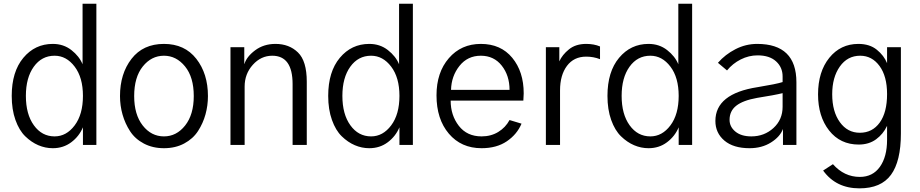

<svg xmlns="http://www.w3.org/2000/svg" viewBox="-20 -779 4943 1032"><path d="M43 -263.7Q43 -393.6 105.5 -468.3Q168 -543 263.7 -543Q321.3 -543 363.8 -509.8Q406.2 -476.6 423.8 -433.6V-758.8H498V0H425.8V-94.7Q405.3 -45.9 362.8 -14.2Q320.3 17.6 263.7 17.6Q223.6 17.6 186 1.5Q148.4 -14.6 115.7 -46.4Q83 -78.1 63 -134.3Q43 -190.4 43 -263.7ZM119.1 -263.7Q119.1 -165 162.1 -105.5Q205.1 -45.9 273.4 -45.9Q336.9 -45.9 381.3 -105Q425.8 -164.1 425.8 -263.7Q425.8 -362.3 381.3 -420.9Q336.9 -479.5 273.4 -479.5Q204.1 -479.5 161.6 -420.4Q119.1 -361.3 119.1 -263.7Z M701.2 -262.7Q701.2 -163.1 747.1 -104.5Q793 -45.9 861.3 -45.9Q928.7 -45.9 975.1 -104.5Q1021.5 -163.1 1021.5 -262.7Q1021.5 -364.3 974.6 -421.9Q927.7 -479.5 861.3 -479.5Q793.9 -479.5 747.6 -421.9Q701.2 -364.3 701.2 -262.7ZM625 -262.7Q625 -382.8 687 -462.9Q749 -543 861.3 -543Q972.7 -543 1035.2 -462.9Q1097.7 -382.8 1097.7 -262.7Q1097.7 -211.9 1084.5 -164.1Q1071.3 -116.2 1044.4 -74.7Q1017.6 -33.2 970.2 -7.8Q922.9 17.6 861.3 17.6Q800.8 17.6 753.4 -7.3Q706.1 -32.2 679.2 -73.7Q652.3 -115.2 638.7 -163.1Q625 -210.9 625 -262.7Z M1218.8 0V-525.4H1293V-435.5H1293.9Q1305.7 -474.6 1351.6 -508.8Q1397.5 -543 1460.9 -543Q1534.2 -543 1581.5 -497.1Q1628.9 -451.2 1628.9 -339.8V0H1552.7V-327.1Q1552.7 -479.5 1443.4 -479.5Q1382.8 -479.5 1338.9 -430.7Q1294.9 -381.8 1294.9 -313.5V0Z M1744.1 -263.7Q1744.1 -393.6 1806.6 -468.3Q1869.1 -543 1964.8 -543Q2022.5 -543 2064.9 -509.8Q2107.4 -476.6 2125 -433.6V-758.8H2199.2V0H2127V-94.7Q2106.4 -45.9 2064 -14.2Q2021.5 17.6 1964.8 17.6Q1924.8 17.6 1887.2 1.5Q1849.6 -14.6 1816.9 -46.4Q1784.2 -78.1 1764.2 -134.3Q1744.1 -190.4 1744.1 -263.7ZM1820.3 -263.7Q1820.3 -165 1863.3 -105.5Q1906.2 -45.9 1974.6 -45.9Q2038.1 -45.9 2082.5 -105Q2127 -164.1 2127 -263.7Q2127 -362.3 2082.5 -420.9Q2038.1 -479.5 1974.6 -479.5Q1905.3 -479.5 1862.8 -420.4Q1820.3 -361.3 1820.3 -263.7Z M2326.2 -266.6Q2326.2 -389.6 2392.6 -466.3Q2459 -543 2564.5 -543Q2671.9 -543 2733.4 -468.3Q2794.9 -393.6 2794.9 -277.3Q2794.9 -263.7 2793 -238.3H2402.3Q2402.3 -159.2 2446.3 -102.5Q2490.2 -45.9 2568.4 -45.9Q2619.1 -45.9 2658.2 -69.8Q2697.3 -93.8 2718.8 -133.8L2783.2 -114.3Q2758.8 -56.6 2704.1 -19.5Q2649.4 17.6 2568.4 17.6Q2459 17.6 2392.6 -60.5Q2326.2 -138.7 2326.2 -266.6ZM2404.3 -295.9H2718.8Q2718.8 -373 2676.8 -426.3Q2634.8 -479.5 2564.5 -479.5Q2493.2 -479.5 2449.7 -424.8Q2406.2 -370.1 2404.3 -295.9Z M2914.1 0V-525.4H2986.3V-449.2Q3002 -484.4 3038.1 -513.7Q3074.2 -543 3130.9 -543Q3172.9 -543 3205.1 -529.3V-460.9Q3169.9 -474.6 3130.9 -474.6Q3064.5 -474.6 3027.3 -424.8Q2990.2 -375 2990.2 -293V0Z M3245.1 -263.7Q3245.1 -393.6 3307.6 -468.3Q3370.1 -543 3465.8 -543Q3523.4 -543 3565.9 -509.8Q3608.4 -476.6 3626 -433.6V-758.8H3700.2V0H3627.9V-94.7Q3607.4 -45.9 3564.9 -14.2Q3522.5 17.6 3465.8 17.6Q3425.8 17.6 3388.2 1.5Q3350.6 -14.6 3317.9 -46.4Q3285.2 -78.1 3265.1 -134.3Q3245.1 -190.4 3245.1 -263.7ZM3321.3 -263.7Q3321.3 -165 3364.3 -105.5Q3407.2 -45.9 3475.6 -45.9Q3539.1 -45.9 3583.5 -105Q3627.9 -164.1 3627.9 -263.7Q3627.9 -362.3 3583.5 -420.9Q3539.1 -479.5 3475.6 -479.5Q3406.2 -479.5 3363.8 -420.4Q3321.3 -361.3 3321.3 -263.7Z M3901.4 -134.8Q3901.4 -97.7 3932.6 -71.8Q3963.9 -45.9 4018.6 -45.9Q4087.9 -45.9 4137.2 -90.8Q4186.5 -135.7 4186.5 -205.1V-278.3Q4143.6 -267.6 4049.8 -252.9Q3973.6 -239.3 3937.5 -210.9Q3901.4 -182.6 3901.4 -134.8ZM3825.2 -128.9Q3825.2 -275.4 4051.8 -310.5Q4153.3 -327.1 4186.5 -337.9V-368.2Q4186.5 -417 4151.4 -449.2Q4116.2 -481.4 4051.8 -481.4Q4004.9 -481.4 3961.4 -459.5Q3918 -437.5 3887.7 -400.4L3838.9 -441.4Q3877.9 -486.3 3933.1 -514.6Q3988.3 -543 4049.8 -543Q4260.7 -543 4260.7 -336.9V0H4188.5V-85.9Q4172.9 -43.9 4124 -13.2Q4075.2 17.6 4008.8 17.6Q3921.9 17.6 3873.5 -23.4Q3825.2 -64.5 3825.2 -128.9Z M4453.1 -272.5Q4453.1 -179.7 4494.1 -122.6Q4535.2 -65.4 4601.6 -65.4Q4668.9 -65.4 4708.5 -120.1Q4748 -174.8 4748 -273.4Q4748 -369.1 4707.5 -424.3Q4667 -479.5 4603.5 -479.5Q4535.2 -479.5 4494.1 -421.4Q4453.1 -363.3 4453.1 -272.5ZM4377 -271.5Q4377 -393.6 4437.5 -468.3Q4498 -543 4593.8 -543Q4654.3 -543 4692.9 -511.7Q4731.4 -480.5 4748 -439.5V-525.4H4822.3V-61.5Q4822.3 87.9 4769 160.6Q4715.8 233.4 4599.6 233.4Q4473.6 233.4 4404.3 137.7L4457 103.5Q4517.6 171.9 4601.6 171.9Q4670.9 171.9 4709.5 117.7Q4748 63.5 4748 -27.3V-102.5Q4727.5 -58.6 4689 -30.3Q4650.4 -2 4595.7 -2Q4496.1 -2 4436.5 -77.6Q4377 -153.3 4377 -271.5Z"/></svg>

Font: Batunionen A1
Style: Regular
Weight: 400
Designer: HanYang I&C Co.,Ltd.
Foundry: HanYang I&C Co.,Ltd.
Version: Version 2.50; ttfautohint (v1.6)